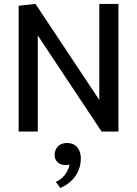

<svg xmlns="http://www.w3.org/2000/svg" viewBox="-20 -670 698 978"><path d="M334.2 168.3C325 215 292.5 245 264.2 256.7L287.5 287.5C334.2 268.3 391.7 220 391.7 136.7C391.7 100 374.2 58.3 320.8 58.3C280.8 58.3 258.3 85 258.3 120C258.3 151.7 282.5 170.8 314.2 170.8C320.8 170.8 328.3 170 334.2 168.3ZM75 0H172.5V-489.2L497.5 0H583.3V-650H485.8V-160.8L160.8 -650L75 -640.8Z"/></svg>

Font: Boon Medium
Style: Regular
Weight: 500
Designer: Sungsit Sawaiwan
Foundry: FontUni
Version: Version 2.0